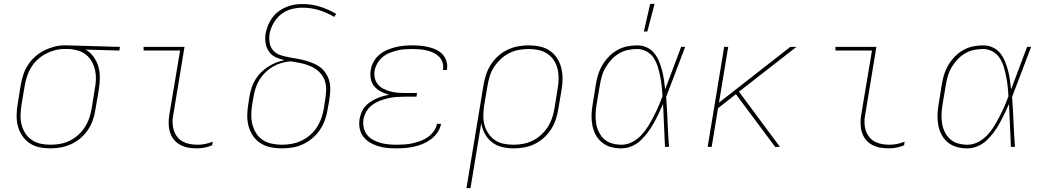

<svg xmlns="http://www.w3.org/2000/svg" viewBox="-20 -764 5440 999"><path d="M242 8Q212 8 184 2Q156 -4 133.5 -19.5Q111 -35 95.5 -58Q80 -81 73 -108Q66 -135 66.5 -164.5Q67 -194 72 -223L88 -323Q93 -350 101.5 -376Q110 -402 125.5 -426Q141 -450 163 -469.5Q185 -489 210 -501.5Q235 -514 261.5 -521Q288 -528 315 -528H331L604 -520L601 -501L425 -506Q450 -492 467 -468.5Q484 -445 492 -417Q500 -389 499.5 -358Q499 -327 494 -297L477 -197Q473 -169 464 -142Q455 -115 439 -90.5Q423 -66 400.5 -46.5Q378 -27 351.5 -14.5Q325 -2 297 3Q269 8 242 8ZM243 -11Q268 -11 293 -15.5Q318 -20 342 -31.5Q366 -43 386.5 -61.5Q407 -80 421.5 -102.5Q436 -125 444.5 -150Q453 -175 457 -200L473 -300Q478 -325 479 -349.5Q480 -374 475 -397.5Q470 -421 459 -441.5Q448 -462 430.5 -477Q413 -492 390.5 -499.5Q368 -507 343 -509H314Q290 -509 265.5 -502.5Q241 -496 218 -484Q195 -472 175.5 -454Q156 -436 142.5 -414Q129 -392 121 -368Q113 -344 109 -320L92 -220Q88 -194 87 -167.5Q86 -141 92 -116.5Q98 -92 111.5 -71Q125 -50 145 -36Q165 -22 190.5 -16.5Q216 -11 243 -11Z M1005 8Q981 8 959 4Q937 0 917.5 -10.5Q898 -21 884.5 -38Q871 -55 864.5 -76Q858 -97 857.5 -120Q857 -143 861 -167L917 -501H727V-520H940L881 -163Q877 -143 878 -122.5Q879 -102 885 -84Q891 -66 903 -51Q915 -36 932 -27Q949 -18 968.5 -14.5Q988 -11 1009 -11Q1028 -11 1048 -15Q1068 -19 1087 -27L1084 -8Q1065 0 1044.5 4Q1024 8 1005 8Z M1446 8Q1416 8 1387.5 2Q1359 -4 1335.5 -19Q1312 -34 1296.5 -57Q1281 -80 1273.5 -107Q1266 -134 1266.5 -164Q1267 -194 1272 -223L1278 -263Q1282 -285 1289 -307Q1296 -329 1308.5 -349.5Q1321 -370 1338 -387Q1355 -404 1375 -417Q1395 -430 1417 -438.5Q1439 -447 1461 -451Q1437 -456 1415 -466Q1393 -476 1379.5 -495.5Q1366 -515 1362 -540Q1358 -565 1362 -590Q1366 -611 1374.5 -632Q1383 -653 1396.5 -671.5Q1410 -690 1428.5 -704Q1447 -718 1468 -727Q1489 -736 1510.5 -739.5Q1532 -743 1553 -743Q1602 -743 1646 -729Q1690 -715 1729 -692L1719 -676Q1682 -698 1641 -711Q1600 -724 1554 -724Q1526 -724 1496.5 -716.5Q1467 -709 1443 -690Q1419 -671 1403.5 -644Q1388 -617 1383 -589Q1379 -565 1383 -541.5Q1387 -518 1401.5 -501.5Q1416 -485 1438.5 -477.5Q1461 -470 1483.5 -466Q1506 -462 1529 -458Q1552 -454 1574 -447.5Q1596 -441 1617 -431.5Q1638 -422 1654 -407.5Q1670 -393 1681 -373Q1692 -353 1696 -330.5Q1700 -308 1698 -284Q1696 -260 1692 -236L1685 -197Q1681 -169 1671.5 -142Q1662 -115 1646 -90.5Q1630 -66 1606.5 -46Q1583 -26 1556.5 -13.5Q1530 -1 1501.5 3.5Q1473 8 1446 8ZM1447 -11Q1472 -11 1497.5 -15.5Q1523 -20 1547.5 -31.5Q1572 -43 1593 -61Q1614 -79 1628.5 -101.5Q1643 -124 1652 -149.5Q1661 -175 1665 -200L1671 -239Q1676 -267 1677 -295.5Q1678 -324 1668.5 -348.5Q1659 -373 1639.5 -391Q1620 -409 1596 -419.5Q1572 -430 1545.5 -435.5Q1519 -441 1491 -445Q1468 -443 1445 -436.5Q1422 -430 1400.5 -417.5Q1379 -405 1361 -387.5Q1343 -370 1330 -349Q1317 -328 1310 -305.5Q1303 -283 1299 -260L1292 -220Q1288 -194 1287.5 -167Q1287 -140 1293.5 -115.5Q1300 -91 1313.5 -70Q1327 -49 1347.5 -35.5Q1368 -22 1394 -16.5Q1420 -11 1447 -11Z M2042 8Q2017 8 1992.5 5.5Q1968 3 1946 -4Q1924 -11 1904 -23Q1884 -35 1870 -53.5Q1856 -72 1851.5 -96Q1847 -120 1851 -145Q1854 -162 1860.5 -178.5Q1867 -195 1879 -209Q1891 -223 1906 -233Q1921 -243 1937 -250.5Q1953 -258 1970.5 -263Q1988 -268 2005 -271Q1983 -277 1963 -287Q1943 -297 1928.5 -313.5Q1914 -330 1909.5 -352.5Q1905 -375 1909 -399Q1912 -421 1923.5 -442Q1935 -463 1953 -478.5Q1971 -494 1993 -503.5Q2015 -513 2037 -518.5Q2059 -524 2081 -526Q2103 -528 2125 -528Q2147 -528 2168.5 -526Q2190 -524 2210.5 -519Q2231 -514 2250 -505Q2269 -496 2282.5 -481.5Q2296 -467 2302.5 -447Q2309 -427 2306 -405L2305 -400H2284L2285 -404Q2288 -423 2282 -440.5Q2276 -458 2263 -470.5Q2250 -483 2233.5 -490.5Q2217 -498 2198.5 -502Q2180 -506 2161.5 -507.5Q2143 -509 2124 -509Q2104 -509 2084 -507.5Q2064 -506 2044.5 -501Q2025 -496 2005.5 -488Q1986 -480 1970 -466.5Q1954 -453 1943.5 -434.5Q1933 -416 1929 -396Q1926 -376 1930.5 -357Q1935 -338 1947 -324Q1959 -310 1976 -301.5Q1993 -293 2012 -288Q2031 -283 2050.5 -281.5Q2070 -280 2090 -280H2150L2147 -261H2087Q2066 -261 2044 -259.5Q2022 -258 2000.5 -253Q1979 -248 1957.5 -240Q1936 -232 1917 -218Q1898 -204 1886.5 -184Q1875 -164 1871 -143Q1868 -121 1872.5 -100Q1877 -79 1889.5 -63Q1902 -47 1920 -37Q1938 -27 1958.5 -21Q1979 -15 2001 -13Q2023 -11 2045 -11Q2065 -11 2085.5 -12.5Q2106 -14 2126.5 -18.5Q2147 -23 2167.5 -30.5Q2188 -38 2206 -50.5Q2224 -63 2237 -81.5Q2250 -100 2254 -120H2275Q2271 -97 2257 -76Q2243 -55 2223 -40Q2203 -25 2180.5 -15.5Q2158 -6 2135 -1Q2112 4 2088.5 6Q2065 8 2042 8Z M2407 215 2496 -323Q2501 -351 2510 -378Q2519 -405 2535 -429.5Q2551 -454 2573 -473.5Q2595 -493 2621.5 -505.5Q2648 -518 2676 -523Q2704 -528 2731 -528Q2761 -528 2789 -522Q2817 -516 2840 -500.5Q2863 -485 2878 -462Q2893 -439 2900 -412Q2907 -385 2907 -355.5Q2907 -326 2902 -297L2885 -197Q2881 -170 2872 -143Q2863 -116 2847.5 -91.5Q2832 -67 2809.5 -47Q2787 -27 2761.5 -14.5Q2736 -2 2708 3Q2680 8 2653 8Q2622 8 2592.5 1Q2563 -6 2540.5 -23.5Q2518 -41 2503.5 -67Q2489 -93 2484 -123L2428 215ZM2651 -11Q2676 -11 2701 -15.5Q2726 -20 2750 -31.5Q2774 -43 2794.5 -61.5Q2815 -80 2829.5 -102.5Q2844 -125 2852.5 -150Q2861 -175 2865 -200L2881 -300Q2886 -326 2886.5 -352.5Q2887 -379 2881.5 -403.5Q2876 -428 2862.5 -449Q2849 -470 2828.5 -484Q2808 -498 2783 -503.5Q2758 -509 2731 -509Q2706 -509 2680.5 -504.5Q2655 -500 2631.5 -488.5Q2608 -477 2587.5 -458.5Q2567 -440 2552 -417.5Q2537 -395 2529 -370Q2521 -345 2517 -320L2500 -221Q2496 -195 2495 -168.5Q2494 -142 2500 -117.5Q2506 -93 2519.5 -72Q2533 -51 2553 -36.5Q2573 -22 2598.5 -16.5Q2624 -11 2651 -11Z M3213 8Q3185 8 3159 1Q3133 -6 3112.5 -22.5Q3092 -39 3079.5 -62.5Q3067 -86 3062 -112.5Q3057 -139 3058 -167Q3059 -195 3064 -223L3080 -323Q3084 -349 3092 -375Q3100 -401 3114 -425Q3128 -449 3148 -469.5Q3168 -490 3192 -503.5Q3216 -517 3242.5 -522.5Q3269 -528 3295 -528Q3322 -528 3345 -517.5Q3368 -507 3383.5 -488Q3399 -469 3408.5 -446Q3418 -423 3424.5 -398.5Q3431 -374 3434.5 -349Q3438 -324 3441 -299Q3462 -354 3482.5 -409.5Q3503 -465 3524 -520H3545Q3520 -455 3495.5 -389.5Q3471 -324 3446 -260Q3451 -195 3453.5 -130Q3456 -65 3461 0H3440Q3437 -56 3435 -111.5Q3433 -167 3430 -223Q3419 -198 3407 -173Q3395 -148 3381.5 -123.5Q3368 -99 3351 -76Q3334 -53 3313.5 -33.5Q3293 -14 3266.5 -3Q3240 8 3213 8ZM3214 -11Q3242 -11 3268.5 -24.5Q3295 -38 3315.5 -59.5Q3336 -81 3351.5 -106Q3367 -131 3380.5 -157Q3394 -183 3405.5 -209.5Q3417 -236 3427 -263Q3426 -289 3423 -315Q3420 -341 3415 -366.5Q3410 -392 3402.5 -416.5Q3395 -441 3381.5 -462Q3368 -483 3345 -496Q3322 -509 3295 -509Q3272 -509 3247.5 -504Q3223 -499 3201 -486Q3179 -473 3161.5 -454Q3144 -435 3131 -413Q3118 -391 3111.5 -367.5Q3105 -344 3101 -320L3084 -220Q3080 -195 3079 -170Q3078 -145 3082 -121Q3086 -97 3096.5 -76Q3107 -55 3124.5 -39.5Q3142 -24 3165.5 -17.5Q3189 -11 3214 -11ZM3330 -600 3363 -744H3386L3348 -600Z M4013 0 3809 -274 3716 -201 3683 0H3662L3748 -520H3769L3721 -230L4092 -520H4124L3825 -287L4038 0Z M4605 8Q4581 8 4559 4Q4537 0 4517.5 -10.5Q4498 -21 4484.5 -38Q4471 -55 4464.5 -76Q4458 -97 4457.5 -120Q4457 -143 4461 -167L4517 -501H4327V-520H4540L4481 -163Q4477 -143 4478 -122.5Q4479 -102 4485 -84Q4491 -66 4503 -51Q4515 -36 4532 -27Q4549 -18 4568.5 -14.5Q4588 -11 4609 -11Q4628 -11 4648 -15Q4668 -19 4687 -27L4684 -8Q4665 0 4644.5 4Q4624 8 4605 8Z M5013 8Q4985 8 4959 1Q4933 -6 4912.5 -22.5Q4892 -39 4879.5 -62.5Q4867 -86 4862 -112.5Q4857 -139 4858 -167Q4859 -195 4864 -223L4880 -323Q4884 -349 4892 -375Q4900 -401 4914 -425Q4928 -449 4948 -469.5Q4968 -490 4992 -503.5Q5016 -517 5042.5 -522.5Q5069 -528 5095 -528Q5122 -528 5145 -517.5Q5168 -507 5183.5 -488Q5199 -469 5208.5 -446Q5218 -423 5224.5 -398.5Q5231 -374 5234.5 -349Q5238 -324 5241 -299Q5262 -354 5282.5 -409.5Q5303 -465 5324 -520H5345Q5320 -455 5295.5 -389.5Q5271 -324 5246 -260Q5251 -195 5253.5 -130Q5256 -65 5261 0H5240Q5237 -56 5235 -111.5Q5233 -167 5230 -223Q5219 -198 5207 -173Q5195 -148 5181.5 -123.5Q5168 -99 5151 -76Q5134 -53 5113.5 -33.5Q5093 -14 5066.5 -3Q5040 8 5013 8ZM5014 -11Q5042 -11 5068.5 -24.5Q5095 -38 5115.5 -59.5Q5136 -81 5151.5 -106Q5167 -131 5180.5 -157Q5194 -183 5205.5 -209.5Q5217 -236 5227 -263Q5226 -289 5223 -315Q5220 -341 5215 -366.5Q5210 -392 5202.5 -416.5Q5195 -441 5181.5 -462Q5168 -483 5145 -496Q5122 -509 5095 -509Q5072 -509 5047.5 -504Q5023 -499 5001 -486Q4979 -473 4961.5 -454Q4944 -435 4931 -413Q4918 -391 4911.5 -367.5Q4905 -344 4901 -320L4884 -220Q4880 -195 4879 -170Q4878 -145 4882 -121Q4886 -97 4896.5 -76Q4907 -55 4924.5 -39.5Q4942 -24 4965.5 -17.5Q4989 -11 5014 -11Z"/></svg>

Font: Iosevka Thin Extended Oblique
Style: Regular
Weight: 100
Width: 7
Italic angle: -9°
Monospace: yes
Designer: Belleve Invis
Foundry: Belleve Invis
Version: Version 32.5.0; ttfautohint (v1.8.4)